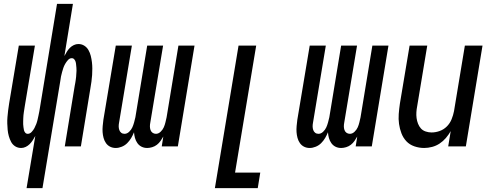

<svg xmlns="http://www.w3.org/2000/svg" viewBox="-20 -755 2540 990"><path d="M117 215 162 -54Q156 -43 149 -32Q142 -21 133 -12Q124 -3 112.5 2.5Q101 8 89 8Q72 8 58.5 -0.5Q45 -9 37.5 -23Q30 -37 25.5 -53Q21 -69 19.5 -85.5Q18 -102 17.5 -118.5Q17 -135 18.5 -152Q20 -169 22 -186Q24 -203 27 -221L77 -520H160L108 -209Q107 -201 105.5 -193Q104 -185 103 -177Q102 -169 101 -161Q100 -153 100 -145.5Q100 -138 99.5 -130Q99 -122 99.5 -114.5Q100 -107 101 -99Q102 -91 103.5 -84Q105 -77 110 -71Q115 -65 123 -65Q134 -65 143 -74.5Q152 -84 157.5 -94.5Q163 -105 167 -115.5Q171 -126 173.5 -137Q176 -148 178.5 -159.5Q181 -171 183 -182L274 -735H356L312 -466Q318 -477 324.5 -488Q331 -499 340 -508Q349 -517 360.5 -522.5Q372 -528 384 -528Q401 -528 414.5 -519.5Q428 -511 436 -497Q444 -483 448 -467Q452 -451 454 -434.5Q456 -418 456 -401.5Q456 -385 455 -368Q454 -351 451.5 -334Q449 -317 446 -299L397 0H314L365 -311Q367 -319 368 -327Q369 -335 370.5 -343Q372 -351 372.5 -359Q373 -367 373.5 -374.5Q374 -382 374.5 -390Q375 -398 374 -405.5Q373 -413 372.5 -421Q372 -429 370 -436Q368 -443 363 -449Q358 -455 350 -455Q339 -455 330.5 -445.5Q322 -436 316 -425.5Q310 -415 306.5 -404.5Q303 -394 300 -383Q297 -372 294.5 -360.5Q292 -349 291 -338L199 215Z M739 8Q723 8 710 1.5Q697 -5 688.5 -17Q680 -29 676 -43.5Q672 -58 671 -73Q665 -58 656.5 -43.5Q648 -29 636 -17Q624 -5 608 1.5Q592 8 577 8Q561 8 548 1.5Q535 -5 526.5 -17Q518 -29 514 -44Q510 -59 509 -74Q508 -89 509.5 -105Q511 -121 513 -137L577 -520H660L594 -123Q592 -113 592 -103.5Q592 -94 595 -85Q598 -76 605 -70.5Q612 -65 622 -65Q635 -65 646 -75.5Q657 -86 662.5 -98.5Q668 -111 671.5 -124Q675 -137 678 -150L739 -520H821L755 -123Q753 -113 753 -103.5Q753 -94 756 -85Q759 -76 766.5 -70.5Q774 -65 784 -65Q797 -65 808 -75.5Q819 -86 824.5 -98.5Q830 -111 833 -124Q836 -137 839 -150L900 -520H983L897 0H814L822 -51Q816 -40 808 -28.5Q800 -17 789 -8.5Q778 0 764.5 4Q751 8 739 8Z M1088 215 1210 -520H1301L1192 135H1322L1309 215Z M1739 8Q1723 8 1710 1.5Q1697 -5 1688.5 -17Q1680 -29 1676 -43.5Q1672 -58 1671 -73Q1665 -58 1656.5 -43.5Q1648 -29 1636 -17Q1624 -5 1608 1.5Q1592 8 1577 8Q1561 8 1548 1.5Q1535 -5 1526.5 -17Q1518 -29 1514 -44Q1510 -59 1509 -74Q1508 -89 1509.5 -105Q1511 -121 1513 -137L1577 -520H1660L1594 -123Q1592 -113 1592 -103.5Q1592 -94 1595 -85Q1598 -76 1605 -70.5Q1612 -65 1622 -65Q1635 -65 1646 -75.5Q1657 -86 1662.5 -98.5Q1668 -111 1671.5 -124Q1675 -137 1678 -150L1739 -520H1821L1755 -123Q1753 -113 1753 -103.5Q1753 -94 1756 -85Q1759 -76 1766.5 -70.5Q1774 -65 1784 -65Q1797 -65 1808 -75.5Q1819 -86 1824.5 -98.5Q1830 -111 1833 -124Q1836 -137 1839 -150L1900 -520H1983L1897 0H1814L1822 -51Q1816 -40 1808 -28.5Q1800 -17 1789 -8.5Q1778 0 1764.5 4Q1751 8 1739 8Z M2167 8Q2141 8 2116.5 -0.5Q2092 -9 2075.5 -26.5Q2059 -44 2050 -67.5Q2041 -91 2037.5 -116Q2034 -141 2036 -167.5Q2038 -194 2042 -221L2092 -520H2183L2131 -207Q2128 -192 2127 -176.5Q2126 -161 2128 -146Q2130 -131 2135.5 -117Q2141 -103 2150.5 -92.5Q2160 -82 2175 -77Q2190 -72 2205 -72Q2226 -72 2247 -79.5Q2268 -87 2284 -103Q2300 -119 2308.5 -140Q2317 -161 2321 -182L2377 -520H2468L2382 0H2291L2304 -79Q2294 -61 2279.5 -44Q2265 -27 2247 -15Q2229 -3 2208 2.5Q2187 8 2167 8Z"/></svg>

Font: Iosevka Term Curly Md Obl
Style: Regular
Weight: 500
Italic angle: -9°
Designer: Belleve Invis
Foundry: Belleve Invis
Version: Version 32.3.0